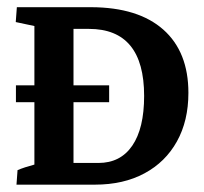

<svg xmlns="http://www.w3.org/2000/svg" viewBox="-20 -503 556 523"><path d="M24.9 0 27.8 -39.6Q46.4 -47.4 73.7 -54.7V-224.6H23.4V-270.5H73.7V-432.1L22.9 -442.9L25.9 -483.4H228.5Q356.4 -482.9 424.8 -422.4Q493.2 -361.8 493.2 -250Q493.2 -173.8 461.9 -117.7Q430.7 -61.5 373.5 -30.8Q316.4 0 238.3 0ZM222.2 -424.3H180.2V-270.5H277.3V-224.6H180.2V-59.1H248Q308.1 -59.1 340.3 -106.2Q372.6 -153.3 372.6 -241.7Q372.6 -424.3 222.2 -424.3Z"/></svg>

Font: Markazi Text SemiBold
Style: Regular
Weight: 600
Designer: Borna Izadpanah (Arabic designer), Fiona Ross (Arabic design director) and Florian Runge (Latin designer)
Foundry: Borna Izadpanah and Florian Runge
Version: Version 1.001; ttfautohint (v1.8.3)